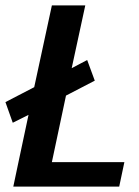

<svg xmlns="http://www.w3.org/2000/svg" viewBox="-38 -687 510 707"><path d="M11 0 30 -90 67 -264 9 -235 -18 -311 88 -366 153 -667H276L226 -436L283 -466L311 -390L205 -335L153 -90H420L401 0Z"/></svg>

Font: Epunda Sans SemiBold
Style: Italic
Weight: 600
Italic angle: -12.0243°
Designer: Simon Atzbach
Foundry: typofactur
Version: Version 2.204; ttfautohint (v1.8.4.7-5d5b)